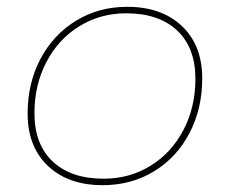

<svg xmlns="http://www.w3.org/2000/svg" viewBox="-20 -540 675 563"><path d="M61 -207Q61 -296 98.5 -367Q136 -438 202.5 -479Q269 -520 353 -520Q454 -520 513.5 -463.5Q573 -407 573 -310Q573 -221 535.5 -149.5Q498 -78 431.5 -37.5Q365 3 281 3Q180 3 120.5 -53.5Q61 -110 61 -207ZM553 -309Q553 -400 499.5 -450.5Q446 -501 350 -501Q274 -501 212.5 -463Q151 -425 116 -358Q81 -291 81 -208Q81 -117 134.5 -66.5Q188 -16 284 -16Q360 -16 421.5 -54Q483 -92 518 -159Q553 -226 553 -309Z"/></svg>

Font: Montserrat Alternates Thin
Style: Italic
Weight: 250
Italic angle: -11.3°
Designer: Julieta Ulanovsky
Foundry: Julieta Ulanovsky
Version: Version 7.200